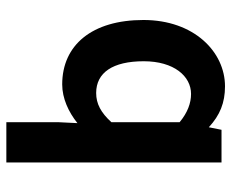

<svg xmlns="http://www.w3.org/2000/svg" viewBox="-82 -460 729 605"><g transform="rotate(90 282.5 -157.5)"><path d="M246 11C290 11 333 -9 368 -37L365 24V187H492V-491H389L381 -451C343 -486 304 -502 252 -502C144 -502 43 -405 43 -245C43 -83 122 11 246 11ZM173 -246C173 -341 220 -395 276 -395C305 -395 335 -384 365 -359V-144C335 -111 307 -96 273 -96C209 -96 173 -148 173 -246Z"/></g></svg>

Font: Source Sans Pro SemBd
Style: Regular
Weight: 700
Designer: Paul D. Hunt
Foundry: Adobe Systems Incorporated
Version: Version 2.020;PS 2.0;hotconv 1.0.86;makeotf.lib2.5.63406